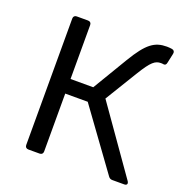

<svg xmlns="http://www.w3.org/2000/svg" viewBox="-117 -741 813 846"><g transform="rotate(20 290.0 -317.5)"><path d="M347.7 -327.1 439.5 -477.5C480.5 -544.9 498 -557.6 524.4 -557.6C528.3 -557.6 532.2 -557.6 536.1 -556.6C543.9 -555.7 548.8 -558.6 550.8 -569.3L560.5 -614.3C562.5 -624 558.6 -630.9 548.8 -632.8C541 -633.8 533.2 -634.8 524.4 -634.8C467.8 -634.8 433.6 -611.3 377.9 -518.6L280.3 -355.5H173.8V-608.4C173.8 -618.2 168 -624 158.2 -624H105.5C95.7 -624 89.8 -618.2 89.8 -608.4V-15.6C89.8 -5.9 95.7 0 105.5 0H158.2C168 0 173.8 -5.9 173.8 -15.6V-287.1H279.3L480.5 -9.8C485.4 -2.9 491.2 0 499 0H554.7C567.4 0 571.3 -7.8 564.5 -18.6Z"/></g></svg>

Font: Ed Sans Neue
Style: Regular
Weight: 400
Designer: Stephen Hutchings
Version: Version 1.004;PS 001.004;hotconv 1.0.88;makeotf.lib2.5.64775